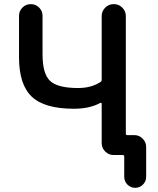

<svg xmlns="http://www.w3.org/2000/svg" viewBox="-20 -774 769 932"><path d="M473.6 -271.5Q473.6 -273.4 471.7 -274.4Q469.7 -275.4 466.8 -274.4Q415 -246.1 338.9 -246.1Q196.3 -246.1 134.3 -304.7Q72.3 -363.3 72.3 -496.1V-697.3Q72.3 -720.7 88.9 -737.3Q105.5 -753.9 129.4 -753.9Q153.3 -753.9 169.9 -737.3Q186.5 -720.7 186.5 -697.3V-509.8Q186.5 -416 223.1 -381.3Q259.8 -346.7 359.4 -346.7Q422.9 -346.7 467.8 -376Q473.6 -379.9 473.6 -386.7V-696.3Q473.6 -719.7 490.7 -736.8Q507.8 -753.9 531.2 -753.9H533.2Q556.6 -753.9 573.7 -736.8Q590.8 -719.7 590.8 -696.3V-125Q590.8 -118.2 597.7 -118.2H631.8Q655.3 -118.2 672.4 -101.1Q689.5 -84 689.5 -60.5V84Q689.5 106.4 673.8 122.1Q658.2 137.7 636.2 137.7Q614.3 137.7 598.6 122.1Q583 106.4 583 84V-13.7Q583 -21.5 576.2 -21.5H547.9H531.2Q507.8 -21.5 490.7 -38.6Q473.6 -55.7 473.6 -79.1Z"/></svg>

Font: Gen Jyuu Gothic Medium
Style: Regular
Weight: 500
Designer: [Source Han Sans]
Ryoko NISHIZUKA  (kana & ideographs); Paul D. Hunt (Latin, Greek & Cyrillic); Wenlong ZHANG  (bopomofo
Version: Version 1.002.20150607